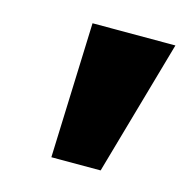

<svg xmlns="http://www.w3.org/2000/svg" viewBox="-59 -761 402 414"><g transform="rotate(15 142.5 -554.0)"><path d="M89 -403 100 -705H285L199 -403Z"/></g></svg>

Font: Nunito Sans 10pt Condensed Black
Style: Italic
Weight: 900
Width: 3
Italic angle: -9°
Designer: Vernon Adams
Foundry: Vernon Adams
Version: Version 3.101;gftools[0.9.27]